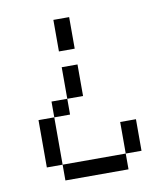

<svg xmlns="http://www.w3.org/2000/svg" viewBox="-74 -687 647 749"><g transform="rotate(-10 250.0 -312.5)"><path d="M125 -62.5V0H375V-62.5ZM125 -62.5V-250H62.5V-62.5ZM375 -62.5H437.5Q437.5 -62.5 437.5 -187.5H375Q375 -187.5 375 -62.5ZM125 -250H187.5V-312.5H125ZM187.5 -312.5H250Q250 -312.5 250 -437.5H187.5Q187.5 -437.5 187.5 -312.5ZM187.5 -625Q187.5 -625 187.5 -500H250Q250 -500 250 -625Z"/></g></svg>

Font: UnifontExMono
Style: Regular
Weight: 500
Version: Version 15.0.06